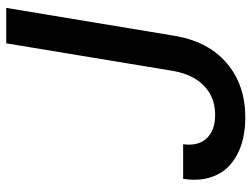

<svg xmlns="http://www.w3.org/2000/svg" viewBox="-112 -654 777 592"><g transform="rotate(-90 276.0 -358.5)"><path d="M437.9 -727.3H547.2L461.3 -209.5Q444.2 -105.1 377.1 -47.6Q310 9.9 208.5 9.9Q161.2 9.9 123.4 -3Q85.6 -16 60 -40Q34.4 -63.9 23.8 -100.3Q13.1 -136.7 20.2 -181.8H126.8Q120.4 -135.3 145.1 -109.2Q169.7 -83.1 217.3 -83.1Q271 -83.1 306.6 -117.2Q342.3 -151.3 353 -213.8Z"/></g></svg>

Font: Karasuma Gothic
Style: Medium Italic
Weight: 500
Italic angle: 9.39998°
Designer: Rasmus Andersson / Ryoko Nishizuka
Foundry: Genbu
Version: Version 1.00